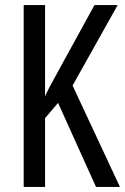

<svg xmlns="http://www.w3.org/2000/svg" viewBox="-20 -734 491 754"><path d="M451 0H357L208 -330L157 -270V0H73V-714H157V-356Q168 -382 211 -459L351 -714H442L265 -398Z"/></svg>

Font: Noto Sans Lao ExtraCondensed
Style: Regular
Weight: 400
Width: 2
Designer: Monotype Design Team
Foundry: Monotype Imaging Inc.
Version: Version 2.004; ttfautohint (v1.8.4.7-5d5b)